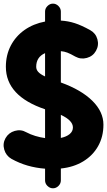

<svg xmlns="http://www.w3.org/2000/svg" viewBox="-23 -854 591 1057"><path d="M505.4 -574.2Q488.8 -544.4 455.3 -535.2Q421.9 -525.9 391.6 -542.5Q365.2 -557.6 348.1 -564.2Q331.1 -570.8 312 -572.3V-399.9Q424.3 -359.4 485.4 -299.1Q546.4 -238.8 546.4 -167.5Q546.4 -101.6 517.3 -49.8Q488.3 2 435.5 34.2Q382.8 66.4 312 73.7V139.2Q312 156.7 298.8 169.7Q285.6 182.6 268.6 182.6Q251.5 182.6 238.3 169.7Q225.1 156.7 225.1 139.2V74.7Q174.8 70.8 128.9 57.6Q83 44.4 40 20.5Q10.3 3.4 0.5 -30Q-9.3 -63.5 7.3 -93.3Q24.4 -123.5 58.1 -133.3Q91.8 -143.1 121.6 -126Q144.5 -113.8 171.1 -105.7Q197.8 -97.7 225.1 -93.8V-252.4Q9.3 -325.2 9.3 -486.3Q9.3 -550.8 36.4 -602.8Q63.5 -654.8 112.1 -689Q160.6 -723.1 225.1 -735.4V-790.5Q225.1 -807.6 238.3 -820.8Q251.5 -834 268.6 -834Q285.6 -834 298.8 -820.8Q312 -807.6 312 -790.5V-740.7Q352.5 -738.3 389.4 -726.3Q426.3 -714.4 473.6 -688Q503.9 -671.4 513.2 -637.9Q522.5 -604.5 505.4 -574.2ZM176.3 -486.3Q176.3 -470.7 187.3 -458.3Q198.2 -445.8 225.1 -433.1V-561.5Q176.3 -540 176.3 -486.3ZM378.4 -152.3Q378.4 -190.9 312 -221.7V-94.7Q342.8 -101.1 360.6 -116Q378.4 -130.9 378.4 -152.3Z"/></svg>

Font: Mikhak-DS2-FD Black
Style: Regular
Weight: 900
Designer: Amin Abedi
Version: Version 3.2